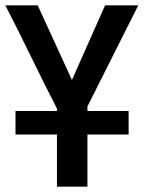

<svg xmlns="http://www.w3.org/2000/svg" viewBox="-20 -714 540 718"><path d="M373 -694H497L307 -316V-299H461V-211H307V-16H193V-211H38V-299H193V-308Q145 -401 96.5 -501Q48 -601 0 -694H121L249 -415Z"/></svg>

Font: D2Coding
Style: Bold
Weight: 700
Monospace: yes
Designer: Yong-Rak Park; Jeong-Hwan Yoon; Sang-Min Lee;
Foundry: NHN Corporation
Version: Version 1.3.2; Build 20180524